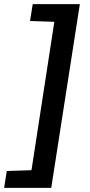

<svg xmlns="http://www.w3.org/2000/svg" viewBox="-58 -763 437 933"><path d="M-38 150 -25 68 95 64 206 -657 88 -661 101 -743H330L191 150Z"/></svg>

Font: Azeri Sans SemiBold
Style: Italic
Weight: 600
Designer: Hector Gatti & Omnibus-Type (original fonts) / Cristiano Sobral (main changes and remastering)
Foundry: Omnibus-Type
Version: Version 0.07;August 21, 2020;FontCreator 13.0.0.2681 64-bit;